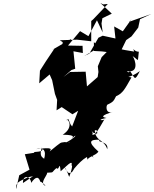

<svg xmlns="http://www.w3.org/2000/svg" viewBox="-20 -1221 1050 1307"><path d="M460 -375C437 -424 454 -411 430 -402C440 -421 489 -357 407 -304C508 -302 472 -287 459 -262C503 -328 522 -290 404 -239C481 -267 460 -244 422 -254C385 -247 408 -263 318 -190C327 -205 347 -221 226 -206C317 -231 280 -130 270 -114C314 -158 233 -123 265 -216C288 -177 199 -194 213 -181L149 -171L181 -66L111 -28L90 66C86 26 100 13 185 -18C200 -16 237 -43 136 25C136 -41 192 -15 192 24C224 -23 245 -20 255 19C250 2 307 56 283 41C240 15 351 -69 271 -43C362 -52 318 -36 364 -77C385 -54 384 -136 393 -55C425 -83 481 -144 466 -93C478 -109 465 -48 451 -17C418 -106 404 -91 445 -45C473 -37 481 -69 485 -73C544 -144 599 -181 618 -145C593 -205 561 -182 576 -133C579 -153 634 -163 650 -189C572 -259 593 -272 663 -270C625 -252 723 -263 710 -205C690 -271 630 -259 625 -333C657 -347 632 -278 641 -313C581 -294 629 -298 601 -335C628 -294 636 -314 691 -409C683 -398 629 -403 705 -418C670 -424 668 -436 753 -461C696 -438 701 -505 712 -509C767 -534 751 -540 794 -607C825 -573 800 -581 793 -633C796 -624 775 -605 766 -564C817 -585 829 -614 875 -694C831 -703 863 -686 932 -737C896 -667 900 -685 868 -734C829 -732 899 -696 843 -737C927 -722 903 -810 883 -839C929 -809 915 -790 925 -869C889 -868 881 -909 893 -870L833 -880L738 -899L672 -832L646 -770L650 -731L637 -645L716 -618L650 -701L572 -633L563 -733L457 -731L412 -697L466 -744L492 -753L480 -872L544 -860L542 -909L439 -911L464 -956L333 -880L349 -888L292 -803L252 -740L247 -654L318 -714L335 -675L354 -582L369 -541L365 -470L400 -492L473 -443L512 -467L471 -360ZM619 -934 620 -874 674 -871 714 -866 779 -825 839 -948 875 -973 921 -1033 933 -1090 1010 -1126 860 -1073 876 -1092 816 -1008 757 -1041 766 -959 679 -978 650 -964 588 -856 553 -840 659 -900ZM407 -934 394 -843 453 -948 427 -892 525 -1009 582 -975 640 -1083 679 -1000 671 -1061 677 -1097 741 -1128 663 -1201 682 -1191 714 -1194 614 -1089 601 -1078V-940L504 -951L387 -947Z"/></svg>

Font: Hussar Lance
Style: Italic
Weight: 700
Foundry: Cannot Into Space Fonts, PlusOne Fonts
Version: Version 2.27